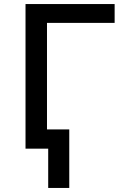

<svg xmlns="http://www.w3.org/2000/svg" viewBox="-20 -734 640 948"><path d="M106 0V-714H546V-621H212V-95H322V194H218V0Z"/></svg>

Font: Noto Sans Mono Medium
Style: Regular
Weight: 500
Designer: Monotype Design Team
Foundry: Monotype Imaging Inc.
Version: Version 2.014